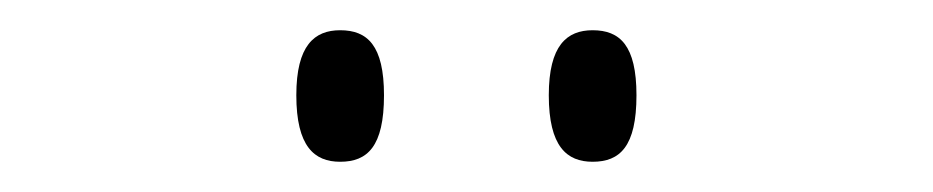

<svg xmlns="http://www.w3.org/2000/svg" viewBox="-20 -759 617 127"><path d="M372 -652C390 -652 401 -662 401 -696C401 -729 390 -739 372 -739C355 -739 343 -729 343 -696C343 -662 355 -652 372 -652ZM205 -652C223 -652 234 -662 234 -696C234 -729 223 -739 205 -739C188 -739 176 -729 176 -696C176 -662 188 -652 205 -652Z"/></svg>

Font: Noto Serif Gurmukhi ExtraLight
Style: Regular
Weight: 200
Designer: Vaibhav Singh and the Monotype Design Team
Foundry: Monotype Imaging Inc.
Version: Version 2.004